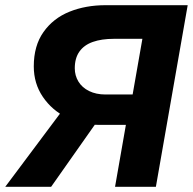

<svg xmlns="http://www.w3.org/2000/svg" viewBox="-51 -720 743 740"><path d="M443.8 -293.6 450.4 -300 507.4 -625.2 558.4 -570.4H388.4Q340.6 -570.4 306.7 -558.4Q272.8 -546.4 255 -521.1Q237.2 -495.8 237.2 -456.8Q237.2 -428.8 251.3 -405.6Q265.4 -382.4 292.4 -369.1Q319.4 -355.8 355.8 -355.8H529L508.8 -238.8H326.6Q263.8 -238.8 206.7 -266.8Q149.6 -294.8 114.4 -346.3Q79.2 -397.8 79.2 -464.2Q79.2 -543.8 116.7 -596.7Q154.2 -649.6 216.6 -674.8Q279 -700 356.2 -700H672.4L549.8 0H392.4ZM188.8 -293.6 333.6 -266.6 146 0H-30.8Z"/></svg>

Font: Fixel Italic Variable 20240409 Display Thin
Style: Italic
Weight: 100
Italic angle: -10°
Designer: AlfaBravo + MacPaw
Foundry: Kyrylo Tkachov, Marchela Mozhyna, Serhii Makarenko, Maria Weinstein, Zakhar Kryvoshyya
Version: Version 1.211;Glyphs 3.2 (3225)